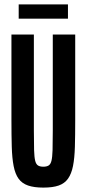

<svg xmlns="http://www.w3.org/2000/svg" viewBox="-20 -845 394 873"><path d="M177 8Q135 8 107.5 -1.5Q80 -11 64.5 -32.5Q49 -54 42 -90Q35 -126 33.5 -177.5Q32 -229 32 -299V-688H134V-251Q134 -195 135 -162.5Q136 -130 140 -114Q144 -98 153 -92.5Q162 -87 177 -87Q192 -87 201 -92.5Q210 -98 214 -114Q218 -130 219 -162.5Q220 -195 220 -251V-688H322V-299Q322 -229 320.5 -177.5Q319 -126 312 -90.5Q305 -55 289.5 -33Q274 -11 247 -1.5Q220 8 177 8ZM65 -760V-825H289V-760Z"/></svg>

Font: Saira UltraCondensed
Style: Bold
Weight: 700
Width: 1
Designer: Hector Gatti with collaboration of the Omnibus-Type team
Foundry: Omnibus-Type
Version: Version 1.101